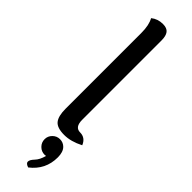

<svg xmlns="http://www.w3.org/2000/svg" viewBox="-327 -709 939 939"><g transform="rotate(45 143.0 -239.0)"><path d="M167 5.9Q117.7 5.9 99.4 -16.4Q81.1 -38.6 81.1 -89.8V-613.8Q81.1 -668 63.5 -698.7Q89.4 -719.7 125 -719.7Q153.3 -719.7 165 -704.3Q176.8 -689 176.8 -658.2V-108.9Q176.8 -58.1 213.4 -58.1Q250 -58.1 265.1 -21Q212.9 5.9 167 5.9ZM154.8 242.7Q133.3 235.8 133.3 223.6Q133.3 210.9 150.6 192.9Q168 174.8 176.8 141.1Q171.9 142.1 167.5 142.1Q145.5 142.1 129.6 126.2Q113.8 110.4 113.8 87.9Q113.8 66.4 129.6 50.5Q145.5 34.7 167.5 34.7Q189.5 34.7 205.1 50.3Q222.7 68.4 222.7 105.5Q222.7 190.4 154.8 242.7Z"/></g></svg>

Font: Bainsley
Style: Regular
Weight: 400
Designer: Paul James MIller
Foundry: High-Logic / Made with FontCreator
Version: Version 1.411;March 28, 2021;FontCreator 13.0.0.2683 64-bit